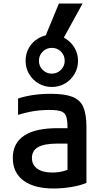

<svg xmlns="http://www.w3.org/2000/svg" viewBox="-20 -1065 590 1095"><path d="M286 10Q174 10 113.5 -35.5Q53 -81 53 -164Q53 -248 117 -291Q181 -334 308 -334H416V-246H307Q233 -246 197.5 -226Q162 -206 162 -164Q162 -125 192.5 -103Q223 -81 278 -81Q309 -81 338 -88Q367 -95 388 -109L365 -50V-337Q365 -379 357.5 -401Q350 -423 327.5 -430.5Q305 -438 262 -438Q234 -438 206.5 -435.5Q179 -433 149.5 -427Q120 -421 83 -410V-503Q121 -516 168.5 -523Q216 -530 270 -530Q348 -530 392.5 -513Q437 -496 455 -454.5Q473 -413 473 -340V-22Q438 -7 387 1.5Q336 10 286 10ZM275 -569Q234 -569 200 -589Q166 -609 146 -643Q126 -677 126 -718Q126 -760 145.5 -793.5Q165 -827 199.5 -847Q234 -867 275 -867Q317 -867 350.5 -847Q384 -827 404.5 -793.5Q425 -760 425 -718Q425 -677 405 -643Q385 -609 351 -589Q317 -569 275 -569ZM275 -645Q306 -645 327.5 -666.5Q349 -688 349 -718Q349 -750 327.5 -771Q306 -792 275 -792Q245 -792 223.5 -770.5Q202 -749 202 -718Q202 -688 223.5 -666.5Q245 -645 275 -645ZM330 -825H225L316 -1045H451Z"/></svg>

Font: M PLUS Code Latin SemiExpanded Medium
Style: Regular
Weight: 500
Width: 6
Designer: Coji Morishita
Foundry: UNDERFOREST DESIGN
Version: Version 1.002; ttfautohint (v1.8.3)